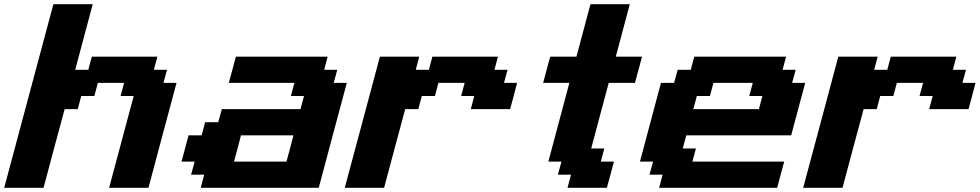

<svg xmlns="http://www.w3.org/2000/svg" viewBox="-20 -895 4669 915"><path d="M500 0H687.5Q709.5 -83 754.2 -250Q798.8 -417 821.3 -500H758.8L775.9 -562.5H713.4L730 -625H417.5L400.9 -562.5H338.4L421.9 -875H234.4Q195.3 -729 117.2 -437.5Q39.1 -146 0 0H187.5Q204.1 -62.5 237.5 -187.5Q271 -312.5 288.1 -375H350.6L367.2 -437.5H429.7L446.3 -500H571.3L554.7 -437.5H617.2Z M936.5 0H1499Q1521 -83 1565.7 -250Q1610.4 -417 1632.8 -500H1570.3L1587.4 -562.5H1524.9L1541.5 -625H1104Q1098.6 -604 1087.4 -562.3Q1076.2 -520.5 1070.3 -500H1382.8L1366.2 -437.5H1428.7L1412.1 -375H1037.1L1020 -312.5H957.5L940.9 -250H878.4Q873 -229 861.8 -187.3Q850.6 -145.5 845.2 -125H907.7L890.6 -62.5H953.1ZM1345.2 -125H1095.2Q1101.1 -145.5 1112.1 -187.3Q1123 -229 1128.4 -250H1378.4Q1373 -229 1362.1 -187.3Q1351.1 -145.5 1345.2 -125Z M1623 0H1810.5Q1827.1 -62.5 1860.6 -187.5Q1894 -312.5 1911.1 -375H1973.6L1990.2 -437.5H2052.7L2069.3 -500H2194.3L2177.7 -437.5H2240.2L2223.6 -375H2411.1Q2417 -395.5 2428 -437.3Q2439 -479 2444.3 -500H2381.8L2398.9 -562.5H2336.4L2353 -625H2040.5L2023.9 -562.5H1961.4L1978 -625H1790.5Q1762.7 -520.5 1706.8 -312.3Q1650.9 -104 1623 0Z M2684.6 0H2872.1Q2877.9 -21 2889.2 -62.5Q2900.4 -104 2905.8 -125H2843.3L2859.9 -187.5H2797.4L2880.9 -500H3005.9Q3011.7 -520.5 3022.9 -562.3Q3034.2 -604 3039.6 -625H2914.6Q2925.8 -667 2948 -750Q2970.2 -833 2981.4 -875H2793.9Q2782.7 -833 2760.5 -750Q2738.3 -667 2727.1 -625H2602.1Q2596.2 -604 2585 -562.3Q2573.7 -520.5 2568.4 -500H2693.4Q2676.8 -437.5 2643.3 -312.5Q2609.9 -187.5 2593.3 -125H2655.8L2638.7 -62.5H2701.2Z M3121.1 0H3683.6Q3689 -21 3700.2 -62.5Q3711.4 -104 3717.3 -125H3279.8L3296.4 -187.5H3233.9L3250.5 -250H3750.5Q3761.7 -292 3783.9 -375.2Q3806.2 -458.5 3817.4 -500H3754.9L3772 -562.5H3709.5L3726.1 -625H3288.6L3272 -562.5H3209.5L3192.4 -500H3129.9Q3113.3 -437.5 3079.8 -312.5Q3046.4 -187.5 3029.8 -125H3092.3L3075.2 -62.5H3137.7ZM3596.7 -375H3284.2L3300.8 -437.5H3363.3L3379.9 -500H3567.4L3550.8 -437.5H3613.3Z M3807.6 0H3995.1Q4011.7 -62.5 4045.2 -187.5Q4078.6 -312.5 4095.7 -375H4158.2L4174.8 -437.5H4237.3L4253.9 -500H4378.9L4362.3 -437.5H4424.8L4408.2 -375H4595.7Q4601.6 -395.5 4612.5 -437.3Q4623.5 -479 4628.9 -500H4566.4L4583.5 -562.5H4521L4537.6 -625H4225.1L4208.5 -562.5H4146L4162.6 -625H3975.1Q3947.3 -520.5 3891.4 -312.3Q3835.4 -104 3807.6 0Z"/></svg>

Font: Faithful 32x
Style: SemiboldOblique
Weight: 400
Foundry: Faithful Resource Pack
Version: Version 1.0; January 27, 2023